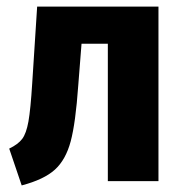

<svg xmlns="http://www.w3.org/2000/svg" viewBox="-20 -551 554 584"><path d="M462 -531V0H308V-418H228L218 -291Q210 -177 195 -121Q180 -65 147 -35Q114 -5 46 13L8 -99Q35 -112 47.5 -128.5Q60 -145 66.5 -181.5Q73 -218 78 -298L93 -531Z"/></svg>

Font: Fira Sans Condensed
Style: Bold
Weight: 700
Width: 3
Designer: bBox Type GmbH & Carrois Corporate GbR & Edenspiekermann AG
Foundry: bBox Type GmbH & Carrois Corporate GbR & Edenspiekermann AG
Version: Version 4.301